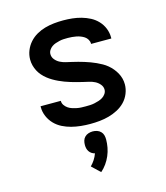

<svg xmlns="http://www.w3.org/2000/svg" viewBox="-116 -617 831 961"><g transform="rotate(-15 300.0 -136.5)"><path d="M299 8Q275 8 250.5 5.5Q226 3 202.5 -3Q179 -9 157 -20Q135 -31 118 -48.5Q101 -66 91 -89Q81 -112 81 -136V-142H186V-140Q186 -129 193 -119Q200 -109 209.5 -102.5Q219 -96 230 -92.5Q241 -89 252.5 -86.5Q264 -84 275.5 -83.5Q287 -83 299 -83Q311 -83 322.5 -83.5Q334 -84 345.5 -86.5Q357 -89 368 -92.5Q379 -96 388.5 -102Q398 -108 405 -118Q412 -128 412 -140Q412 -155 401.5 -167.5Q391 -180 377 -187Q363 -194 347.5 -197.5Q332 -201 317 -204.5Q302 -208 287 -212Q272 -216 257 -220.5Q242 -225 227.5 -230.5Q213 -236 199 -242.5Q185 -249 171.5 -257Q158 -265 146 -274.5Q134 -284 123.5 -296Q113 -308 106 -321.5Q99 -335 95 -350Q91 -365 91 -381Q91 -405 100 -427.5Q109 -450 125 -468Q141 -486 162 -498Q183 -510 206 -516.5Q229 -523 253 -525.5Q277 -528 301 -528Q325 -528 348.5 -525.5Q372 -523 395 -516.5Q418 -510 439 -499Q460 -488 476.5 -470.5Q493 -453 502 -430.5Q511 -408 511 -384V-378H406V-380Q406 -391 400 -401Q394 -411 385 -417Q376 -423 365.5 -427Q355 -431 344.5 -433Q334 -435 323 -436Q312 -437 301 -437Q290 -437 279 -436.5Q268 -436 257.5 -433.5Q247 -431 236.5 -427.5Q226 -424 217 -417.5Q208 -411 202 -401.5Q196 -392 196 -381Q196 -365 206.5 -352.5Q217 -340 231 -333Q245 -326 260 -322.5Q275 -319 290.5 -315.5Q306 -312 321 -308Q336 -304 350.5 -299.5Q365 -295 380 -289.5Q395 -284 409 -277.5Q423 -271 436.5 -263.5Q450 -256 462 -246Q474 -236 484 -224Q494 -212 501.5 -198.5Q509 -185 513 -170Q517 -155 517 -139Q517 -115 507.5 -91.5Q498 -68 481 -50.5Q464 -33 442 -21.5Q420 -10 396.5 -3.5Q373 3 348.5 5.5Q324 8 299 8ZM289 255 246 214Q258 202 267.5 187.5Q277 173 283 156Q274 154 266.5 149Q259 144 254 136.5Q249 129 247 120.5Q245 112 245 103Q245 91 248 80.5Q251 70 259 62Q267 54 278 50.5Q289 47 300 47Q311 47 322 50.5Q333 54 341 62Q349 70 352 80.5Q355 91 355 103Q355 124 351 145Q347 166 338.5 186Q330 206 317.5 223.5Q305 241 289 255Z"/></g></svg>

Font: Iosevka Semibold Extended
Style: Regular
Weight: 600
Width: 7
Monospace: yes
Designer: Belleve Invis
Foundry: Belleve Invis
Version: Version 32.5.0; ttfautohint (v1.8.4)